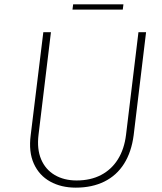

<svg xmlns="http://www.w3.org/2000/svg" viewBox="-20 -854 746 882"><path d="M157 -235Q149 -169 169 -122Q189 -75 231.5 -50Q274 -25 332 -25Q396 -25 444 -50Q492 -75 521.5 -122Q551 -169 559 -235L616 -706H651L594 -233Q584 -156 550 -102Q516 -48 459.5 -20Q403 8 328 8Q261 8 210.5 -20Q160 -48 135.5 -102Q111 -156 121 -233L179 -706H214ZM316 -834H547L544 -810H313Z"/></svg>

Font: Josefin Sans ExtraLight
Style: Italic
Weight: 250
Italic angle: -7°
Designer: Santiago Orozco
Foundry: Typemade
Version: Version 2.000